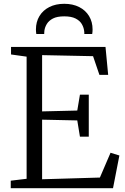

<svg xmlns="http://www.w3.org/2000/svg" viewBox="-20 -990 658 1010"><path d="M120 -49.5V-692L38 -703.5V-743H535L549 -596H503L469.5 -694.5L201.5 -700V-404L386.5 -408.5L400.5 -492H447V-271H400.5L386.5 -356.5L201.5 -360.5V-47L505.5 -56L561.5 -186.5L608 -172L574.5 0H36.5V-39.5ZM318 -970Q363 -970 396.5 -953Q430 -936 448.5 -905.5Q467 -875 467 -835Q467 -829.5 466.5 -823.5Q466 -817.5 465 -811H423.5Q423.5 -814.5 423.5 -819Q423.5 -823.5 422.5 -828.5Q420 -847 409.8 -864.2Q399.5 -881.5 377.2 -892.8Q355 -904 318 -904Q280.5 -904 258.8 -892.8Q237 -881.5 226.5 -864.2Q216 -847 213.5 -828.5Q213 -823.5 212.8 -819Q212.5 -814.5 212.5 -811H171Q170 -817.5 169.5 -823.5Q169 -829.5 169 -835Q169 -875 187.5 -905.5Q206 -936 239.5 -953Q273 -970 318 -970Z"/></svg>

Font: Merriweather 36pt Light
Style: Regular
Weight: 300
Designer: Eben Sorkin
Foundry: Eben Sorkin
Version: Version 2.100